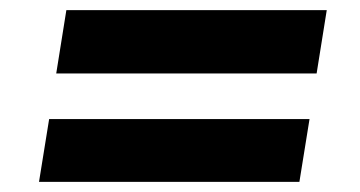

<svg xmlns="http://www.w3.org/2000/svg" viewBox="-20 -480 711 379"><path d="M91 -335 111 -460H625L605 -335ZM57 -121 77 -245H591L571 -121Z"/></svg>

Font: Nunito Sans 7pt SemiExpanded Black
Style: Italic
Weight: 900
Width: 6
Italic angle: -9°
Designer: Vernon Adams
Foundry: Vernon Adams
Version: Version 3.101;gftools[0.9.27]